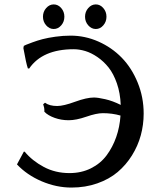

<svg xmlns="http://www.w3.org/2000/svg" viewBox="-20 -825 717 862"><path d="M86.9 -144H90.8Q125 -103 176.8 -75.4Q228.5 -47.9 292 -47.9Q345.2 -47.9 388.2 -69.3Q431.2 -90.8 458.5 -127.4Q485.8 -164.1 501.7 -209.5Q517.6 -254.9 521 -306.2Q483.9 -316.9 441.9 -316.9Q413.1 -316.9 367.4 -301Q321.8 -285.2 288.1 -285.2Q254.9 -285.2 225.1 -295.9Q195.3 -306.6 179.2 -323.2V-329.1Q179.2 -342.8 173.8 -356.9L182.1 -363.8Q201.7 -349.1 236.8 -349.1Q265.1 -349.1 317.1 -368.2Q369.1 -387.2 401.9 -387.2Q419.4 -387.2 452.6 -379.6Q485.8 -372.1 522 -354Q520 -406.7 504.9 -450.4Q489.7 -494.1 467.5 -522Q445.3 -549.8 417.5 -568.8Q389.6 -587.9 362.8 -595.9Q335.9 -604 311 -604Q170.4 -604 110.8 -517.1L105 -518.1Q97.2 -540.5 85 -608.9L86.9 -619.1Q90.3 -621.1 97.2 -624Q104 -627 126 -635Q147.9 -643.1 171.1 -649.2Q194.3 -655.3 228.8 -660.2Q263.2 -665 296.9 -665Q361.8 -665 421.9 -638.4Q481.9 -611.8 526.6 -565.9Q571.3 -520 598.1 -454.3Q625 -388.7 625 -314.9Q625 -265.1 612.1 -217.5Q599.1 -169.9 572.5 -127.2Q545.9 -84.5 508.1 -52.5Q470.2 -20.5 416.7 -1.7Q363.3 17.1 300.8 17.1Q232.9 17.1 166.7 -11.2Q100.6 -39.6 56.2 -86.9ZM376.2 -711.2Q361.8 -727.5 361.8 -750Q361.8 -772.5 376.2 -788.8Q390.6 -805.2 410.2 -805.2Q429.7 -805.2 443.8 -788.8Q458 -772.5 458 -750Q458 -727.5 443.8 -711.2Q429.7 -694.8 410.2 -694.8Q390.6 -694.8 376.2 -711.2ZM187.3 -711.2Q172.9 -727.5 172.9 -750Q172.9 -772.5 187.3 -788.8Q201.7 -805.2 221.2 -805.2Q240.7 -805.2 254.9 -788.8Q269 -772.5 269 -750Q269 -727.5 254.9 -711.2Q240.7 -694.8 221.2 -694.8Q201.7 -694.8 187.3 -711.2Z"/></svg>

Font: Linear Smooth Low Contrast
Style: Regular
Weight: 500
Designer: Philipp H. Poll, Flanker
Foundry: Philipp H. Poll, reworked by Flanker
Version: Version 1.010 | FøM Fix